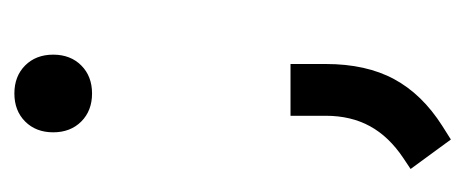

<svg xmlns="http://www.w3.org/2000/svg" viewBox="-210 -305 647 267"><g transform="rotate(-90 113.5 -171.5)"><path d="M63 -421Q63 -445 78 -460Q93 -475 117 -475Q141 -475 156 -460Q171 -445 171 -421Q171 -397 156 -382Q141 -367 117 -367Q93 -367 78 -382Q63 -397 63 -421ZM12 76 27 66Q57 46 71.5 19.5Q86 -7 86 -42V-91H158V-42Q158 14 137 53Q116 92 72 120L53 132Z"/></g></svg>

Font: Bai Jamjuree
Style: Regular
Weight: 400
Designer: Katatrad Aksorn Co.,Ltd.
Foundry: Cadson Demak Co.,Ltd.
Version: Version 1.000; ttfautohint (v1.6)